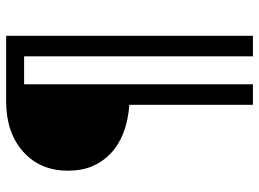

<svg xmlns="http://www.w3.org/2000/svg" viewBox="-132 -638 865 642"><g transform="rotate(-90 301.0 -316.5)"><path d="M272 -316.9Q166.5 -325.2 109.4 -379.4Q81.5 -405.8 66.7 -440.7Q51.8 -475.6 51.8 -522.5Q51.8 -615.7 115.7 -672.4Q179.7 -729 284.2 -729H502.9V96.2H434.1V-668.9H340.8V96.2H272Z"/></g></svg>

Font: Vazir Code Hack
Style: Code-Hack
Weight: 400
Foundry: DejaVu fonts team - Redesigned by Saber Rastikerdar
Version: Version 1.1.2